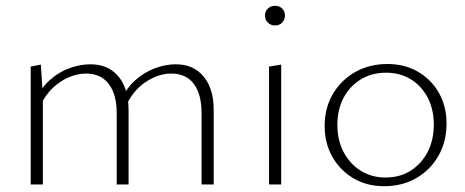

<svg xmlns="http://www.w3.org/2000/svg" viewBox="-20 -637 1607 663"><path d="M676 0V-247Q676 -311 649.5 -347Q623 -383 571 -383Q528 -383 484 -354.5Q440 -326 413 -268L397 -287Q415 -331 446 -359Q477 -387 514 -401Q551 -415 587 -415Q648 -415 683 -373Q718 -331 718 -257V0ZM383 0V-247Q383 -311 355.5 -347Q328 -383 277 -383Q249 -383 219.5 -371Q190 -359 163 -334Q136 -309 117 -268L101 -285Q120 -332 152 -360.5Q184 -389 221 -402Q258 -415 292 -415Q354 -415 389 -373Q424 -331 424 -257V0ZM86 0V-407L121 -414L128 -310V0Z M909 0V-407L951 -414V0ZM930 -549Q915 -549 905 -559Q895 -569 895 -583Q895 -598 905 -607.5Q915 -617 930 -617Q945 -617 954.5 -607.5Q964 -598 964 -583Q964 -569 954.5 -559Q945 -549 930 -549Z M1306 6Q1247 6 1201 -21Q1155 -48 1128 -95Q1101 -142 1101 -202Q1101 -264 1129.5 -312.5Q1158 -361 1207 -388.5Q1256 -416 1318 -416Q1377 -416 1423 -389.5Q1469 -363 1495.5 -316.5Q1522 -270 1522 -210Q1522 -148 1494 -99Q1466 -50 1417.5 -22Q1369 6 1306 6ZM1311 -24Q1362 -24 1399.5 -48.5Q1437 -73 1457.5 -114Q1478 -155 1478 -206Q1478 -260 1456.5 -300.5Q1435 -341 1398 -363.5Q1361 -386 1313 -386Q1264 -386 1225.5 -362.5Q1187 -339 1166 -298.5Q1145 -258 1145 -206Q1145 -152 1167 -111Q1189 -70 1226.5 -47Q1264 -24 1311 -24Z"/></svg>

Font: Ysabeau ExtraLight
Style: Regular
Weight: 250
Designer: Christian Thalmann (Catharsis Fonts)
Version: Version 2.002